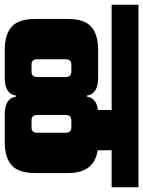

<svg xmlns="http://www.w3.org/2000/svg" viewBox="63 -765 604 810"><g transform="rotate(90 365.0 -360.0)"><path d="M750 -529H594V-470Q690 -456 690 -345V-205Q690 -137 657.5 -107.5Q625 -78 559 -78H444Q374 -78 368 -125H363Q357 -78 287 -78H171Q105 -78 72.5 -107.5Q40 -137 40 -205V-345Q40 -413 72.5 -442.5Q105 -472 171 -472H287Q357 -472 363 -425H368Q373 -465 424 -471V-529H-20V-642H750ZM285 -215V-335Q285 -359 262 -359H233Q210 -359 210 -335V-215Q210 -191 233 -191H262Q285 -191 285 -215ZM520 -215V-335Q520 -359 497 -359H468Q445 -359 445 -335V-215Q445 -191 468 -191H497Q520 -191 520 -215Z"/></g></svg>

Font: Teko
Style: Bold
Weight: 700
Designer: Manushi Parikh, Jonny Pinhorn
Foundry: Indian Type Foundry
Version: Version 1.106;PS 1.0;hotconv 1.0.78;makeotf.lib2.5.61930; tt